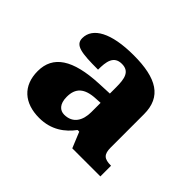

<svg xmlns="http://www.w3.org/2000/svg" viewBox="-88 -842 585 585"><g transform="rotate(45 204.0 -549.5)"><path d="M129 -380C181 -380 215 -406 238 -437H245L266 -386H387V-432C357 -432 347 -441 347 -471V-614C347 -689 297 -719 198 -719C101 -719 50 -690 50 -645C50 -615 80 -611 152 -611C152 -645 156 -675 191 -675C224 -675 229 -649 229 -612V-585L184 -583C76 -578 25 -544 25 -478C25 -415 65 -380 129 -380ZM176 -441C158 -441 143 -454 143 -485C143 -522 162 -542 211 -544L229 -545V-505C229 -469 213 -441 176 -441Z"/></g></svg>

Font: Noto Serif Lao SemiCondensed ExtraBold
Style: Regular
Weight: 800
Width: 4
Designer: Monotype Design Team
Foundry: Monotype Imaging Inc.
Version: Version 2.003